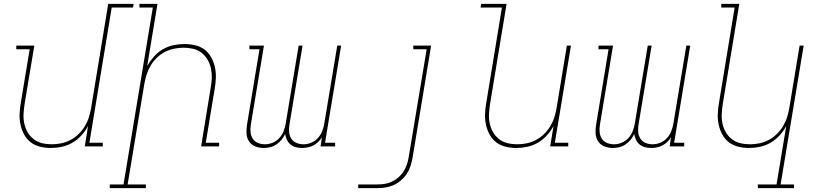

<svg xmlns="http://www.w3.org/2000/svg" viewBox="-20 -755 4240 990"><path d="M242 8Q214 8 187 1.5Q160 -5 139 -21Q118 -37 105 -60.5Q92 -84 86 -111Q80 -138 81 -166.5Q82 -195 87 -223L133 -501H64V-520H157L107 -220Q103 -195 101.5 -169Q100 -143 105 -119Q110 -95 122 -74Q134 -53 153 -38Q172 -23 196.5 -17Q221 -11 247 -11Q271 -11 295.5 -16Q320 -21 343 -33Q366 -45 385 -63.5Q404 -82 417.5 -104.5Q431 -127 438.5 -151Q446 -175 450 -199L538 -735H669L666 -716H556L441 -19H510V0H417L434 -105Q420 -79 399.5 -56.5Q379 -34 353 -19Q327 -4 298.5 2Q270 8 242 8Z M732 215H546V196H617L768 -716H699V-735H792L739 -415Q754 -441 774 -463.5Q794 -486 820 -501Q846 -516 874.5 -522Q903 -528 931 -528Q959 -528 986.5 -521.5Q1014 -515 1035 -499Q1056 -483 1069 -459.5Q1082 -436 1088 -409Q1094 -382 1093 -353.5Q1092 -325 1087 -297L1041 -19H1110V0H1017L1066 -300Q1071 -325 1072 -351Q1073 -377 1068 -401Q1063 -425 1051 -446Q1039 -467 1020.5 -482Q1002 -497 977.5 -503Q953 -509 927 -509Q903 -509 878 -504Q853 -499 830 -487Q807 -475 788 -456.5Q769 -438 756 -415.5Q743 -393 735.5 -369Q728 -345 724 -321L638 196H732Z M1339 8Q1316 8 1295.5 -0.5Q1275 -9 1263.5 -27Q1252 -45 1251 -68Q1250 -91 1254 -114L1318 -501H1266V-520H1341L1273 -110Q1270 -91 1272 -72.5Q1274 -54 1283.5 -39.5Q1293 -25 1310 -18Q1327 -11 1346 -11Q1366 -11 1385.5 -19Q1405 -27 1419.5 -42.5Q1434 -58 1442 -78Q1450 -98 1453 -117L1520 -520H1540L1472 -110Q1469 -91 1471 -72.5Q1473 -54 1482.5 -39.5Q1492 -25 1509 -18Q1526 -11 1545 -11Q1565 -11 1584.5 -19Q1604 -27 1618.5 -42.5Q1633 -58 1641 -78Q1649 -98 1652 -117L1719 -520H1739L1656 -19H1708V0H1633L1640 -47Q1632 -34 1620.5 -23Q1609 -12 1595.5 -5Q1582 2 1567 5Q1552 8 1538 8Q1521 8 1505.5 4Q1490 0 1478 -10Q1466 -20 1459.5 -34Q1453 -48 1450 -64Q1443 -48 1431.5 -34Q1420 -20 1405 -10Q1390 0 1373 4Q1356 8 1339 8Z M1827 215V196H1927Q1945 196 1964 193Q1983 190 2001 181.5Q2019 173 2034.5 159.5Q2050 146 2060.5 129.5Q2071 113 2077.5 94.5Q2084 76 2087 57L2180 -501H2111V-520H2203L2107 60Q2103 81 2096.5 101.5Q2090 122 2077.5 141Q2065 160 2047.5 175Q2030 190 2010 199Q1990 208 1969 211.5Q1948 215 1927 215Z M2642 8Q2614 8 2587 1.5Q2560 -5 2539 -21Q2518 -37 2505 -60.5Q2492 -84 2486 -111Q2480 -138 2481 -166.5Q2482 -195 2487 -223L2568 -716H2458L2461 -735H2592L2507 -220Q2503 -195 2501.5 -169Q2500 -143 2505 -119Q2510 -95 2522 -74Q2534 -53 2553 -38Q2572 -23 2596.5 -17Q2621 -11 2647 -11Q2671 -11 2695.5 -16Q2720 -21 2743 -33Q2766 -45 2785 -63.5Q2804 -82 2817.5 -104.5Q2831 -127 2838.5 -151Q2846 -175 2850 -199L2903 -520H2924L2841 -19H2910V0H2817L2834 -105Q2820 -79 2799.5 -56.5Q2779 -34 2753 -19Q2727 -4 2698.5 2Q2670 8 2642 8Z M3139 8Q3116 8 3095.5 -0.5Q3075 -9 3063.5 -27Q3052 -45 3051 -68Q3050 -91 3054 -114L3118 -501H3066V-520H3141L3073 -110Q3070 -91 3072 -72.5Q3074 -54 3083.5 -39.5Q3093 -25 3110 -18Q3127 -11 3146 -11Q3166 -11 3185.5 -19Q3205 -27 3219.5 -42.5Q3234 -58 3242 -78Q3250 -98 3253 -117L3320 -520H3340L3272 -110Q3269 -91 3271 -72.5Q3273 -54 3282.5 -39.5Q3292 -25 3309 -18Q3326 -11 3345 -11Q3365 -11 3384.5 -19Q3404 -27 3418.5 -42.5Q3433 -58 3441 -78Q3449 -98 3452 -117L3519 -520H3539L3456 -19H3508V0H3433L3440 -47Q3432 -34 3420.5 -23Q3409 -12 3395.5 -5Q3382 2 3367 5Q3352 8 3338 8Q3321 8 3305.5 4Q3290 0 3278 -10Q3266 -20 3259.5 -34Q3253 -48 3250 -64Q3243 -48 3231.5 -34Q3220 -20 3205 -10Q3190 0 3173 4Q3156 8 3139 8Z M4074 215H3888L3887 196H3984L4034 -105Q4020 -79 3999.5 -56.5Q3979 -34 3953 -19Q3927 -4 3898.5 2Q3870 8 3842 8Q3814 8 3787 1.5Q3760 -5 3739 -21Q3718 -37 3705 -60.5Q3692 -84 3686 -111Q3680 -138 3681 -166.5Q3682 -195 3687 -223L3768 -716H3699V-735H3792L3707 -220Q3703 -195 3701.5 -169Q3700 -143 3705 -119Q3710 -95 3722 -74Q3734 -53 3753 -38Q3772 -23 3796.5 -17Q3821 -11 3847 -11Q3871 -11 3895.5 -16Q3920 -21 3943 -33Q3966 -45 3985 -63.5Q4004 -82 4017.5 -104.5Q4031 -127 4038.5 -151Q4046 -175 4050 -199L4103 -520H4124L4005 196H4074Z"/></svg>

Font: Iosevka HT Thin Extended
Style: Italic
Weight: 100
Width: 7
Italic angle: -9°
Monospace: yes
Designer: Belleve Invis
Foundry: Belleve Invis
Version: Version 32.3.0; ttfautohint (v1.8.4)